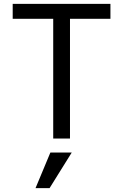

<svg xmlns="http://www.w3.org/2000/svg" viewBox="-20 -720 640 998"><path d="M256.6 0H343.8V-622.4H554V-700H46V-622.4H256.6ZM352.8 73H241.8L164.6 258H237.6Z"/></svg>

Font: CommitMonoV142 ExtLt
Style: Regular
Weight: 200
Monospace: yes
Designer: Eigil Nikolajsen
Foundry: Eigil Nikolajsen
Version: Version 1.142